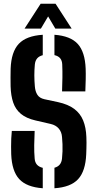

<svg xmlns="http://www.w3.org/2000/svg" viewBox="-20 -993 516 1021"><path d="M207.4 8.1Q121.6 2 82.3 -40.6Q43.1 -83.1 39.6 -173Q39.1 -192.8 39 -213.7Q39 -234.6 39.8 -255.7Q40.7 -276.8 42.8 -296.8H164.3Q162.3 -257.9 161.9 -220.8Q161.4 -183.7 164.3 -150.5Q165.7 -130 176.3 -117.7Q186.8 -105.5 207.4 -100.5ZM269.5 8.1V-100.9Q288.1 -106 297.9 -118.2Q307.8 -130.4 309.8 -150.5Q311.8 -168.9 312.4 -188.2Q313 -207.4 312.3 -226.7Q311.5 -246 309.8 -264.4Q308 -291.2 292.4 -309.4Q276.7 -327.6 249.7 -333.8L168.6 -352.5Q119.5 -363.9 91.2 -387.5Q62.8 -411.1 50.3 -447.5Q37.9 -483.8 36.4 -533.8Q35.9 -558.9 36 -581.6Q36.1 -604.3 36.6 -628.1Q40 -717.5 79.9 -760Q119.8 -802.5 207.4 -808.1V-699.5Q187.8 -694.5 177.6 -682.5Q167.4 -670.5 165.3 -650.4Q162.6 -621 162.6 -592.2Q162.7 -563.3 165.3 -533.8Q167.4 -506.9 178.7 -489.1Q190 -471.3 216.1 -465.4L288.5 -450Q342.1 -438.3 374.5 -414.1Q407 -389.8 422.2 -352.5Q437.5 -315.1 439.3 -264.4Q440 -250 440 -234.3Q440 -218.6 439.5 -202.9Q439.1 -187.3 438.5 -173Q434.8 -83.1 395.4 -40.3Q355.9 2.5 269.5 8.1ZM310 -506.8Q311.5 -544.7 311.9 -580.1Q312.4 -615.5 310.9 -650.4Q310.2 -670.7 300 -683Q289.9 -695.3 269.5 -699.9V-808.1Q354.4 -802 393.2 -759.7Q432 -717.4 435.5 -627.8Q436.5 -603.4 435.8 -570.5Q435.2 -537.6 433.8 -506.8ZM110.6 -840.9 196.3 -973.3H275.3L361 -840.9H274.2L235.9 -905.7L197.5 -840.9Z"/></svg>

Font: Big Shoulders Stencil Text SC Thin
Style: Regular
Weight: 100
Designer: Patric King
Foundry: XO Type Co
Version: Version 2.001